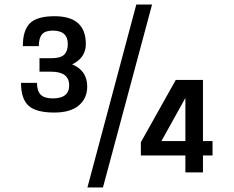

<svg xmlns="http://www.w3.org/2000/svg" viewBox="-20 -755 1027 841"><path d="M869 0V-74H911V-137H869V-405H750L597 -132V-74H792V0ZM362 -376Q362 -446 296 -473Q356 -502 356 -562Q356 -684 219 -684Q142 -684 111 -653Q80 -622 80 -553H150Q150 -588 164 -604.5Q178 -621 211 -621Q277 -621 277 -562Q277 -531 261 -515.5Q245 -500 205 -500H153V-441H204Q283 -441 283 -381Q283 -324 211 -324Q174 -324 158 -340.5Q142 -357 142 -392H72Q72 -323 104.5 -292.5Q137 -262 218 -262Q288 -262 325 -293Q362 -324 362 -376ZM363 66H431L646 -735H577ZM687 -137 792 -326V-137Z"/></svg>

Font: Glegoo
Style: Bold
Weight: 700
Version: Version 2.0.1; ttfautohint (v0.9) -r 48 -G 60